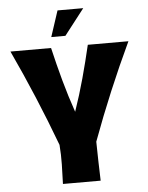

<svg xmlns="http://www.w3.org/2000/svg" viewBox="-59 -941 761 989"><g transform="rotate(-5 321.0 -446.5)"><path d="M416 -202Q417 -151 418 -101Q419 -51 421 0H226Q228 -51 229 -101Q230 -151 226 -202Q131 -457 16 -703H226Q246 -617 269 -533Q292 -449 321 -365Q350 -449 373 -533Q396 -617 416 -703H626Q510 -457 416 -202ZM305 -759H232L276 -893H409Z"/></g></svg>

Font: CAT Rhythmus
Style: Regular
Weight: 400
Designer: Peter Wiegel nach alter Vorlage
Foundry: Peter Wiegel
Version: 1.000